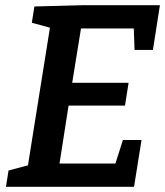

<svg xmlns="http://www.w3.org/2000/svg" viewBox="-20 -722 639 742"><path d="M455 -181H527L498 0H3L13 -63L88 -83L173 -615L103 -634L113 -697L305 -702H598L571 -529H500L497 -612H293L259 -402H477L463 -314H245L210 -90H426Z"/></svg>

Font: Bitter SemiBold
Style: Italic
Weight: 600
Italic angle: -9°
Designer: Sol Matas, and Bitter project Authors
Foundry: Sol Matas
Version: Version 2.001